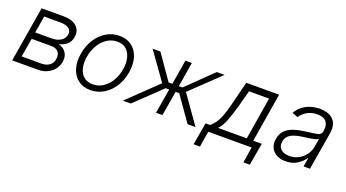

<svg xmlns="http://www.w3.org/2000/svg" viewBox="-53 -1087 3203 1775"><g transform="rotate(20 1548.0 -199.0)"><path d="M36.6 0 127.5 -545.5H346.9Q430 -545.5 473.2 -505Q516.3 -464.5 506 -401.6Q497.2 -349.4 464.3 -323.3Q431.5 -297.2 389.2 -288Q411.9 -283.4 435.7 -266.9Q459.5 -250.4 473.4 -220.3Q487.2 -190.3 479.8 -145.2Q473 -105.1 447.3 -72.1Q421.5 -39.1 381.2 -19.5Q340.9 0 289.8 0ZM106.5 -64.3H300.8Q348.4 -64.6 378.9 -87.2Q409.4 -109.7 415.1 -148.1Q423.3 -195 400.7 -221.6Q378.2 -248.2 332 -248.6H137.8ZM147.7 -315.3H307.2Q362.9 -315.3 399.3 -338.2Q435.7 -361.2 441.4 -400.9Q448.5 -438.2 420.1 -460Q391.7 -481.9 336.6 -481.9H176.1Z M808.6 11.4Q736.9 11.4 688 -25Q639.2 -61.4 618.8 -126.1Q598.4 -190.7 612.2 -275.2Q625.7 -357.6 666 -420.1Q706.3 -482.6 765.3 -517.8Q824.2 -552.9 893.5 -552.9Q965.6 -552.9 1014.4 -516.3Q1063.2 -479.8 1083.6 -415.1Q1104 -350.5 1090.2 -265.6Q1076.7 -183.9 1036.4 -121.4Q996.1 -58.9 937.1 -23.8Q878.2 11.4 808.6 11.4ZM809.7 -46.5Q867.5 -46.5 913.4 -77.6Q959.2 -108.7 989 -160.7Q1018.8 -212.7 1028.8 -275.2Q1038.7 -335.2 1026.8 -385.1Q1014.9 -435 981.5 -465.2Q948.2 -495.4 892.8 -495.4Q835.2 -495.4 789.4 -464Q743.6 -432.5 713.8 -380.3Q683.9 -328.1 673.7 -265.6Q663.7 -206 675.4 -156.1Q687.1 -106.2 720.7 -76.3Q754.3 -46.5 809.7 -46.5Z M1125.4 0 1411.9 -275.6 1219.5 -545.5H1296.2L1465.2 -302.9H1502.1L1542.6 -545.5H1605.8L1565.7 -302.9H1601.6L1851.2 -545.5H1927.9L1645.6 -275.6L1840.2 0H1762.1L1591.3 -243.3H1556.1L1514.9 0H1451.7L1492.9 -243.3H1457.7L1203.5 0Z M1877.8 155.2 1915.8 -64.3H1962Q1981.2 -83.5 1996.6 -102.3Q2012.1 -121.1 2025.9 -147Q2039.8 -172.9 2053.8 -213.6Q2067.8 -254.3 2083.8 -317.1L2141 -545.5H2464.1L2384.9 -64.3H2468.8L2430.8 155.2H2367.5L2392.4 0H1965.9L1940.3 155.2ZM2038.7 -64.3H2321L2389.2 -480.1H2191.8L2148.1 -317.1Q2123.9 -232.2 2099.4 -167.1Q2074.9 -101.9 2038.7 -64.3Z M2728.7 12.4Q2679.3 12.4 2641.7 -6.9Q2604 -26.3 2585.8 -63Q2567.5 -99.8 2575.6 -152.3Q2584.9 -206.3 2617 -238.1Q2649.1 -269.9 2699.2 -286.2Q2749.3 -302.6 2812.1 -310Q2881.7 -318.5 2919.9 -325.6Q2958.1 -332.7 2963.4 -363.3L2965.6 -376.1Q2974.8 -431.8 2948.5 -464Q2922.2 -496.1 2860.4 -496.1Q2801.5 -496.1 2758.3 -470Q2715.2 -443.9 2694.2 -409.1L2638.1 -430.8Q2663.7 -475.5 2701 -502.3Q2738.3 -529.1 2780.9 -541Q2823.5 -552.9 2865.1 -552.9Q2896.3 -552.9 2928.8 -544.7Q2961.3 -536.6 2987 -516.5Q3012.8 -496.4 3025 -460.9Q3037.3 -425.4 3028.1 -370.4L2966.3 0H2903.1L2917.6 -86.3H2913.7Q2891 -50.1 2843.9 -18.8Q2796.9 12.4 2728.7 12.4ZM2744.7 -45.5Q2795.1 -45.5 2836.1 -67.6Q2877.1 -89.8 2903.8 -127.1Q2930.4 -164.4 2937.5 -209.2L2950.6 -288Q2940 -279.1 2913.4 -272.5Q2886.7 -266 2856.4 -261.7Q2826 -257.5 2803.6 -254.6Q2733 -246.1 2690.2 -222.7Q2647.4 -199.2 2639.2 -149.5Q2631 -100.1 2661 -72.8Q2691.1 -45.5 2744.7 -45.5Z"/></g></svg>

Font: Inter UI Light
Style: Italic
Weight: 300
Italic angle: 9.39999°
Designer: Rasmus Andersson
Foundry: rsms
Version: 3.2;8d6f07862